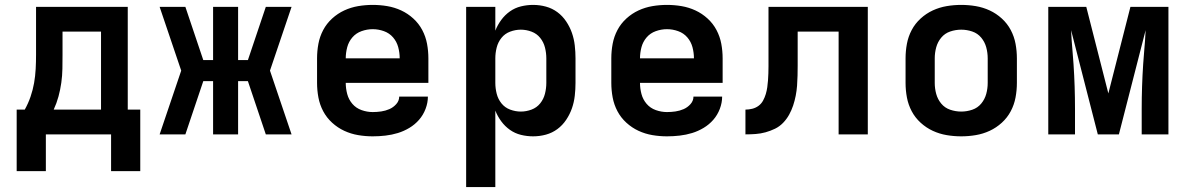

<svg xmlns="http://www.w3.org/2000/svg" viewBox="-20 -548 4840 783"><path d="M433 150V0H167V150H48V-101H81Q95 -126 104.5 -153.5Q114 -181 119 -209.5Q124 -238 125.5 -267Q127 -296 127 -325V-520H501V-101H552V150ZM199 -101H392V-419H235V-325Q235 -296 234.5 -267.5Q234 -239 230 -210.5Q226 -182 218.5 -154.5Q211 -127 199 -101Z M631 0 719 -260 631 -520H736L809 -303H849V-520H951V-303H991L1064 -520H1169L1081 -260L1169 0H1064L991 -217H951V0H849V-217H809L736 0Z M1500 8Q1470 8 1440.5 3Q1411 -2 1384 -14.5Q1357 -27 1334.5 -47.5Q1312 -68 1298 -94.5Q1284 -121 1278.5 -150.5Q1273 -180 1273 -210V-310Q1273 -340 1278.5 -369.5Q1284 -399 1298 -425.5Q1312 -452 1334.5 -472.5Q1357 -493 1384 -505.5Q1411 -518 1440.5 -523Q1470 -528 1500 -528Q1530 -528 1559.5 -523Q1589 -518 1616 -505.5Q1643 -493 1665.5 -472.5Q1688 -452 1702 -425.5Q1716 -399 1721.5 -369.5Q1727 -340 1727 -310V-210H1390Q1390 -187 1396 -164.5Q1402 -142 1417 -124.5Q1432 -107 1454.5 -99Q1477 -91 1500 -91Q1517 -91 1534.5 -93.5Q1552 -96 1568 -103Q1584 -110 1596 -123.5Q1608 -137 1608 -154H1725Q1725 -129 1715.5 -104Q1706 -79 1689 -59.5Q1672 -40 1649.5 -26.5Q1627 -13 1602.5 -5.5Q1578 2 1552 5Q1526 8 1500 8ZM1390 -310H1610Q1610 -333 1604 -355.5Q1598 -378 1583 -395.5Q1568 -413 1545.5 -421Q1523 -429 1500 -429Q1477 -429 1454.5 -421Q1432 -413 1417 -395.5Q1402 -378 1396 -355.5Q1390 -333 1390 -310Z M1881 215V-520H2000V-423Q2009 -446 2024 -466.5Q2039 -487 2059.5 -501.5Q2080 -516 2104.5 -522Q2129 -528 2154 -528Q2181 -528 2206.5 -521Q2232 -514 2253 -498.5Q2274 -483 2289 -460.5Q2304 -438 2312.5 -413.5Q2321 -389 2324 -362.5Q2327 -336 2327 -310V-210Q2327 -184 2324 -157.5Q2321 -131 2312.5 -106.5Q2304 -82 2289 -59.5Q2274 -37 2253 -21.5Q2232 -6 2206.5 1Q2181 8 2154 8Q2129 8 2104.5 2Q2080 -4 2059.5 -18.5Q2039 -33 2024 -53.5Q2009 -74 2000 -97V215ZM2104 -93Q2126 -93 2147.5 -101Q2169 -109 2183 -126.5Q2197 -144 2202.5 -166Q2208 -188 2208 -210V-310Q2208 -332 2202.5 -354Q2197 -376 2183 -393.5Q2169 -411 2147.5 -419Q2126 -427 2104 -427Q2082 -427 2060.5 -419Q2039 -411 2025 -393.5Q2011 -376 2005.5 -354Q2000 -332 2000 -310V-210Q2000 -188 2005.5 -166Q2011 -144 2025 -126.5Q2039 -109 2060.5 -101Q2082 -93 2104 -93Z M2700 8Q2670 8 2640.5 3Q2611 -2 2584 -14.5Q2557 -27 2534.5 -47.5Q2512 -68 2498 -94.5Q2484 -121 2478.5 -150.5Q2473 -180 2473 -210V-310Q2473 -340 2478.5 -369.5Q2484 -399 2498 -425.5Q2512 -452 2534.5 -472.5Q2557 -493 2584 -505.5Q2611 -518 2640.5 -523Q2670 -528 2700 -528Q2730 -528 2759.5 -523Q2789 -518 2816 -505.5Q2843 -493 2865.5 -472.5Q2888 -452 2902 -425.5Q2916 -399 2921.5 -369.5Q2927 -340 2927 -310V-210H2590Q2590 -187 2596 -164.5Q2602 -142 2617 -124.5Q2632 -107 2654.5 -99Q2677 -91 2700 -91Q2717 -91 2734.5 -93.5Q2752 -96 2768 -103Q2784 -110 2796 -123.5Q2808 -137 2808 -154H2925Q2925 -129 2915.5 -104Q2906 -79 2889 -59.5Q2872 -40 2849.5 -26.5Q2827 -13 2802.5 -5.5Q2778 2 2752 5Q2726 8 2700 8ZM2590 -310H2810Q2810 -333 2804 -355.5Q2798 -378 2783 -395.5Q2768 -413 2745.5 -421Q2723 -429 2700 -429Q2677 -429 2654.5 -421Q2632 -413 2617 -395.5Q2602 -378 2596 -355.5Q2590 -333 2590 -310Z M3020 0V-101Q3034 -101 3048 -104.5Q3062 -108 3073.5 -116.5Q3085 -125 3092 -138Q3099 -151 3103 -164.5Q3107 -178 3109 -192Q3111 -206 3112 -220Q3113 -234 3113.5 -248.5Q3114 -263 3114 -277V-520H3519V0H3400V-419H3233V-281Q3233 -260 3232.5 -239.5Q3232 -219 3230.5 -198.5Q3229 -178 3225 -157.5Q3221 -137 3214.5 -117.5Q3208 -98 3198 -80Q3188 -62 3173.5 -47Q3159 -32 3140.5 -23Q3122 -14 3102 -8.5Q3082 -3 3061.5 -1.5Q3041 0 3020 0Z M3900 8Q3870 8 3840.5 3Q3811 -2 3784 -14.5Q3757 -27 3734.5 -47.5Q3712 -68 3698 -94.5Q3684 -121 3678.5 -150.5Q3673 -180 3673 -210V-310Q3673 -340 3678.5 -369.5Q3684 -399 3698 -425.5Q3712 -452 3734.5 -472.5Q3757 -493 3784 -505.5Q3811 -518 3840.5 -523Q3870 -528 3900 -528Q3930 -528 3959.5 -523Q3989 -518 4016 -505.5Q4043 -493 4065.5 -472.5Q4088 -452 4102 -425.5Q4116 -399 4121.5 -369.5Q4127 -340 4127 -310V-210Q4127 -180 4121.5 -150.5Q4116 -121 4102 -94.5Q4088 -68 4065.5 -47.5Q4043 -27 4016 -14.5Q3989 -2 3959.5 3Q3930 8 3900 8ZM3900 -93Q3923 -93 3945 -100.5Q3967 -108 3981.5 -125.5Q3996 -143 4002 -165Q4008 -187 4008 -210V-310Q4008 -333 4002 -355Q3996 -377 3981.5 -394.5Q3967 -412 3945 -419.5Q3923 -427 3900 -427Q3877 -427 3855 -419.5Q3833 -412 3818.5 -394.5Q3804 -377 3798 -355Q3792 -333 3792 -310V-210Q3792 -187 3798 -165Q3804 -143 3818.5 -125.5Q3833 -108 3855 -100.5Q3877 -93 3900 -93Z M4255 0V-520H4410L4500 -167L4590 -520H4745V0H4636V-104Q4636 -150 4637.5 -195.5Q4639 -241 4642 -286L4646 -338Q4648 -360 4649.5 -381.5Q4651 -403 4652 -425L4543 0H4457L4348 -425Q4349 -403 4350.5 -381.5Q4352 -360 4354 -338L4358 -286Q4361 -241 4362.5 -195.5Q4364 -150 4364 -104V0Z"/></svg>

Font: Iosevka Extended
Style: Bold
Weight: 700
Width: 7
Monospace: yes
Designer: Belleve Invis
Foundry: Belleve Invis
Version: Version 32.5.0; ttfautohint (v1.8.4)